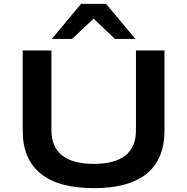

<svg xmlns="http://www.w3.org/2000/svg" viewBox="-20 -967 973 997"><path d="M467 10Q284 10 191 -65.5Q98 -141 98 -287V-705H247V-291Q247 -204 302.5 -160Q358 -116 467 -116Q577 -116 631.5 -160Q686 -204 686 -291V-705H834V-287Q834 -141 742 -65.5Q650 10 467 10ZM249 -765 401 -947H531L683 -765H577L466 -870L354 -765Z"/></svg>

Font: Nunito Sans 10pt Expanded
Style: Bold
Weight: 700
Width: 7
Designer: Vernon Adams
Foundry: Vernon Adams
Version: Version 3.101;gftools[0.9.27]